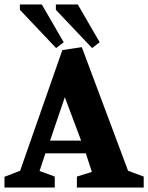

<svg xmlns="http://www.w3.org/2000/svg" viewBox="-34 -839 663 859"><path d="M-14 0V-48L56 -75L245 -615L332 -628L539 -75L609 -49V0H310V-49L377 -70L350 -153H169L143 -74L211 -49V0ZM190 -210H329L256 -404ZM378 -624 216 -795V-819H314L412 -650ZM217 -624 55 -795V-819H153L251 -650Z"/></svg>

Font: Manuale ExtraBold
Style: Regular
Weight: 800
Version: Version 1.002